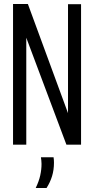

<svg xmlns="http://www.w3.org/2000/svg" viewBox="-20 -721 469 957"><path d="M45 0V-701H119L319 -157V-700H384V0H311L111 -533V0ZM158 216Q174 183 180.5 153.5Q187 124 187 96Q187 87 186 78.5Q185 70 184 63H247Q248 69 248.5 76Q249 83 249 90Q249 126 239.5 157Q230 188 212 216Z"/></svg>

Font: Georama Condensed
Style: Regular
Weight: 400
Width: 3
Designer: Jean-Baptiste Levee
Foundry: Production Type
Version: Version 1.000